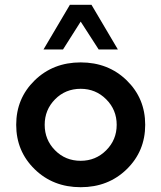

<svg xmlns="http://www.w3.org/2000/svg" viewBox="-20 -770 672 800"><path d="M242.5 -563.8H161.2L271.2 -750H361.2L471.2 -563.8H391.2L316.2 -680ZM508.1 -65Q431.2 10 316.2 10Q201.2 10 124.4 -65Q47.5 -140 47.5 -250Q47.5 -360 124.4 -435Q201.2 -510 316.2 -510Q431.2 -510 508.1 -435Q585 -360 585 -250Q585 -140 508.1 -65ZM316.2 -100Q378.8 -100 422.5 -143.8Q466.2 -187.5 466.2 -250Q466.2 -312.5 422.5 -356.2Q378.8 -400 316.2 -400Q252.5 -400 209.4 -356.2Q166.2 -312.5 166.2 -250Q166.2 -187.5 209.4 -143.8Q252.5 -100 316.2 -100Z"/></svg>

Font: Now Medium
Style: Regular
Weight: 500
Designer: Alfredo Marco Pradil
Foundry: Alfredo Marco Pradil
Version: Version 1.002;PS 001.002;hotconv 1.0.88;makeotf.lib2.5.64775